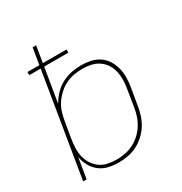

<svg xmlns="http://www.w3.org/2000/svg" viewBox="-173 -863 946 998"><g transform="rotate(-30 300.0 -363.5)"><path d="M253 8Q222 8 192.5 1Q163 -6 140.5 -23.5Q118 -41 103.5 -67Q89 -93 84 -123L64 0H43L145 -618H77L76 -637H148L164 -735H185L169 -637H311V-618H166L132 -414Q147 -441 169 -464Q191 -487 218.5 -501.5Q246 -516 276 -522Q306 -528 335 -528Q364 -528 392 -522Q420 -516 442.5 -500.5Q465 -485 479.5 -462Q494 -439 501 -411.5Q508 -384 507.5 -355Q507 -326 502 -297L485 -197Q481 -170 472 -143Q463 -116 447.5 -91.5Q432 -67 409.5 -47Q387 -27 361.5 -14.5Q336 -2 308 3Q280 8 253 8ZM251 -11Q276 -11 301 -15.5Q326 -20 350 -31.5Q374 -43 394.5 -61.5Q415 -80 429.5 -102.5Q444 -125 452.5 -150Q461 -175 465 -200L481 -300Q486 -326 486.5 -352.5Q487 -379 481.5 -403.5Q476 -428 462.5 -449Q449 -470 428.5 -484Q408 -498 383 -503.5Q358 -509 331 -509Q306 -509 280.5 -504.5Q255 -500 231.5 -488.5Q208 -477 187.5 -458.5Q167 -440 152 -418Q137 -396 129 -371Q121 -346 117 -321L100 -221Q96 -195 95 -168.5Q94 -142 100 -117.5Q106 -93 119.5 -72Q133 -51 153 -36.5Q173 -22 198.5 -16.5Q224 -11 251 -11Z"/></g></svg>

Font: Iosevka Thin Extended Oblique
Style: Regular
Weight: 100
Width: 7
Italic angle: -9°
Monospace: yes
Designer: Belleve Invis
Foundry: Belleve Invis
Version: Version 32.5.0; ttfautohint (v1.8.4)